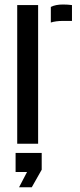

<svg xmlns="http://www.w3.org/2000/svg" viewBox="-20 -622 348 831"><path d="M200 -524.5V-592Q220.5 -602.5 253 -602.5Q273 -602.5 291.5 -600V-531.5H254Q221.5 -531.5 200 -524.5ZM54.5 0V-600H145V0ZM62.5 188.5 97 122.5H47.5V40H160.5V112.5L117.5 188.5Z"/></svg>

Font: Big Shoulders Stencil Text Medium
Style: Regular
Weight: 500
Designer: Patric King
Foundry: XO Type Co
Version: Version 1.000